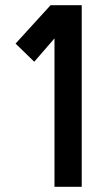

<svg xmlns="http://www.w3.org/2000/svg" viewBox="-20 -720 375 740"><path d="M295 0H190V-572L112 -482L40 -552L175 -700H295Z"/></svg>

Font: Kulim Park SemiBold
Style: Regular
Weight: 600
Designer: Noponies / Dale Sattler
Foundry: Noponies
Version: Version 1.000; ttfautohint (v1.8.3)